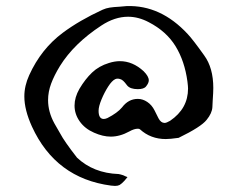

<svg xmlns="http://www.w3.org/2000/svg" viewBox="-20 -611 771 631"><path d="M373 -3Q367 0 358 0L345 -1Q163 -25 85 -195Q60 -250 60 -294Q60 -329 76 -364Q115 -450 186 -503Q241 -544 317 -579Q328 -584 340.5 -586Q353 -588 373 -589L396 -591Q508 -595 597 -499Q614 -481 651 -429Q681 -388 681 -322Q681 -308 679 -280L678 -259Q677 -239 659 -217Q641 -194 567 -158Q539 -154 525 -154Q475 -154 440 -186Q438 -188 433 -188Q421 -188 405 -179Q374 -162 344 -162Q318 -162 289 -175Q259 -188 242 -212Q225 -236 225 -264Q225 -291 241 -319Q260 -351 282.5 -372.5Q305 -394 338 -404Q357 -410 374 -410Q416 -410 452 -377Q469 -360 469 -347Q469 -338 460 -327Q453 -318 433 -318Q408 -318 398 -330Q396 -333 390.5 -339.5Q385 -346 380 -349Q368 -355 359 -351Q348 -346 335.5 -326.5Q323 -307 313.5 -284Q304 -261 304 -247Q304 -220 321 -220Q326 -220 333 -223Q366 -240 381 -258Q402 -286 433 -286Q449 -286 464 -276Q479 -266 488 -248Q491 -242 494 -236Q497 -229 501 -222Q509 -207 521 -207Q527 -207 539 -214Q598 -254 598 -320Q598 -327 596 -343Q587 -410 557 -459Q527 -508 469 -538Q435 -556 401 -556Q357 -556 313 -527Q223 -468 177 -394Q158 -363 148 -336Q138 -309 138 -282Q138 -243 159 -205Q164 -197 178 -172Q191 -147 233 -93Q287 -42 370 -39Q376 -38 385 -35Q393 -31 399 -29Q396 -26 389 -17Q381 -8 373 -3Z"/></svg>

Font: Mynerve
Style: Regular
Weight: 400
Designer: Carolina Short
Foundry: Carolina Short
Version: Version 1.000; ttfautohint (v1.8.4.7-5d5b)